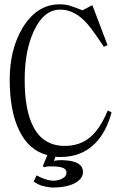

<svg xmlns="http://www.w3.org/2000/svg" viewBox="-20 -717 540 878"><path d="M175.8 43 183.6 47.9Q189.5 44.9 200.2 43.9Q206.1 43.9 218.8 43.9Q253.9 43.9 270.5 51.8Q284.2 58.6 284.2 72.3Q284.2 89.8 264.6 99.6Q249 108.4 224.6 109.4Q208 109.4 184.6 101.6Q164.1 94.7 147.5 85L133.8 113.3Q150.4 124 164.1 129.9Q185.5 137.7 218.8 140.6Q290 140.6 328.1 117.2Q359.4 97.7 359.4 69.3Q359.4 44.9 337.9 31.2Q319.3 19.5 284.2 16.6Q263.7 14.6 249 15.6Q241.2 16.6 232.4 17.6L226.6 19.5L233.4 0L255.9 1Q353.5 1 415 -61.5Q465.8 -112.3 490.2 -203.1L472.7 -211.9Q438.5 -127.9 391.6 -88.9Q344.7 -49.8 276.4 -49.8Q176.8 -49.8 131.8 -138.7Q92.8 -213.9 92.8 -352.5Q92.8 -486.3 135.7 -577.1Q180.7 -672.9 254.9 -672.9Q311.5 -673.8 363.3 -625Q393.6 -595.7 438.5 -527.3L455.1 -502.9L471.7 -510.7L402.3 -693.4L357.4 -669.9L324.2 -682.6Q302.7 -690.4 292 -693.4Q274.4 -697.3 252.9 -697.3Q149.4 -697.3 84 -590.8Q24.4 -492.2 24.4 -352.5Q24.4 -208 68.4 -119.1Q112.3 -29.3 196.3 -7.8Z"/></svg>

Font: BatangChe
Style: Regular
Weight: 400
Monospace: yes
Version: Version 2.21